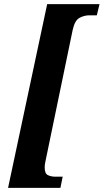

<svg xmlns="http://www.w3.org/2000/svg" viewBox="-20 -780 501 928"><path d="M19 128 208 -760H461L448 -706H412Q387 -706 364 -693.5Q341 -681 331 -634L199 3Q196 17 196 30Q196 59 211.5 66.5Q227 74 248 74H283L272 128Z"/></svg>

Font: Noto Serif Tamil ExtraCondensed ExtraBold
Style: Italic
Weight: 800
Width: 2
Italic angle: -12°
Designer: Indian Type Foundry, Tom Grace, and the Monotype Design Team
Foundry: Monotype Imaging Inc.
Version: Version 2.003; ttfautohint (v1.8.4.7-5d5b)